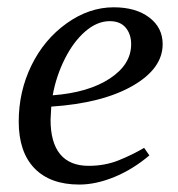

<svg xmlns="http://www.w3.org/2000/svg" viewBox="-20 -491 484 521"><path d="M421.4 -371.1Q421.4 -304.7 339.4 -257.8Q257.3 -210.9 119.1 -201.7L117.2 -166Q117.2 -104 143.3 -72.5Q169.4 -41 220.7 -41Q264.6 -41 301.8 -55.9Q338.9 -70.8 371.1 -89.8L385.3 -69.3Q340.3 -31.2 290.3 -10.7Q240.2 9.8 195.3 9.8Q116.2 9.8 73.5 -34.4Q30.8 -78.6 30.8 -161.1Q30.8 -242.7 65.2 -313.2Q99.6 -383.8 160.6 -427.5Q221.7 -471.2 288.6 -471.2Q348.6 -471.2 385 -443.6Q421.4 -416 421.4 -371.1ZM123 -232.4Q219.7 -239.7 277.8 -277.8Q335.9 -315.9 335.9 -371.1Q335.9 -398.4 321 -416Q306.2 -433.6 277.8 -433.6Q243.7 -433.6 211.4 -405.8Q179.2 -377.9 155.8 -331.1Q132.3 -284.2 123 -232.4Z"/></svg>

Font: Liberation Serif
Style: Italic
Weight: 400
Italic angle: -16.333°
Designer: Steve Matteson
Foundry: Ascender Corporation
Version: Version 2.1.5